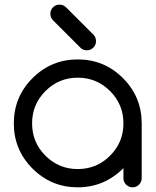

<svg xmlns="http://www.w3.org/2000/svg" viewBox="-20 -801 665 821"><path d="M507.8 -82Q425.8 0 312.5 0Q199.2 0 119.1 -80.1Q39.1 -160.2 39.1 -273.4Q39.1 -386.7 119.1 -466.8Q199.2 -546.9 312.5 -546.9Q425.8 -546.9 505.9 -466.8Q585.9 -386.7 585.9 -273.4V-39.1Q585.9 -22.9 574.5 -11.5Q563 0 546.9 0Q530.8 0 519.3 -11.5Q507.8 -22.9 507.8 -39.1ZM450.7 -411.6Q393.6 -468.8 312.5 -468.8Q231.4 -468.8 174.3 -411.6Q117.2 -354.5 117.2 -273.4Q117.2 -192.4 174.3 -135.3Q231.4 -78.1 312.5 -78.1Q393.6 -78.1 450.7 -135.3Q507.8 -192.4 507.8 -273.4Q507.8 -354.5 450.7 -411.6ZM195.3 -742.2Q195.3 -758.3 206.8 -769.8Q218.3 -781.2 234.4 -781.2Q250.5 -781.2 262.2 -770L380.9 -651.4Q390.6 -640.1 390.6 -625Q390.6 -608.9 379.2 -597.4Q367.7 -585.9 351.6 -585.9Q335.9 -585.9 324.7 -596.2L206.1 -714.8Q195.3 -726.6 195.3 -742.2Z"/></svg>

Font: Comfortaa
Style: Regular
Weight: 400
Designer: Johan Aakerlund
Foundry: Johan Aakerlund
Version: Version 2.001; ttfautohint (v1.4.1)